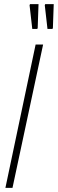

<svg xmlns="http://www.w3.org/2000/svg" viewBox="-20 -902 278 922"><path d="M6 0 151 -688H187L40 0ZM159 -763H135L122 -877L124 -882H165L161 -768ZM232 -763H208L195 -877L197 -882H238L234 -768Z"/></svg>

Font: Saira UltraCondensed Thin
Style: Italic
Weight: 250
Width: 1
Italic angle: -12°
Designer: Hector Gatti with collaboration of the Omnibus-Type team
Foundry: Omnibus-Type
Version: Version 1.101